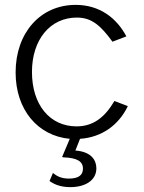

<svg xmlns="http://www.w3.org/2000/svg" viewBox="-20 -560 589 787"><path d="M504 -125 449 -146C410 -80 363 -42 294 -42C184 -42 111 -131 111 -265C111 -398 186 -488 295 -488C356 -488 393 -455 441 -389L498 -411C458 -486 389 -540 290 -540C146 -540 44 -426 44 -263C44 -110 135 -3 266 9L236 80C234 83 235 85 241 85C295 87 320 101 320 131C320 158 302 172 262 172C231 172 213 162 197 149L183 182C208 200 236 207 269 207C327 207 375 181 375 130C375 97 355 62 289 57L308 9C396 3 466 -46 504 -125Z"/></svg>

Font: 18Franklin Light
Style: Regular
Weight: 300
Designer: Pablo Impallari, Rodrigo Fuenzalida (Modified by Dan O. Williams)
Version: Version 0.025;PS 000.025;hotconv 1.0.88;makeotf.lib2.5.64775